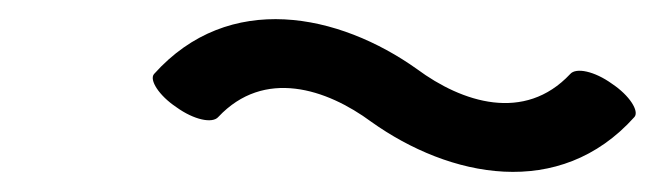

<svg xmlns="http://www.w3.org/2000/svg" viewBox="-20 -498 672 197"><path d="M204 -378C251 -428 315 -407 361 -373C441 -316 554 -292 631 -378C636 -384 626 -400 608 -412C590 -425 571 -429 565 -422C518 -372 454 -393 408 -427C328 -484 215 -508 138 -422C133 -416 143 -400 161 -388C179 -375 198 -371 204 -378Z"/></svg>

Font: Nupuram Condensed Oblique
Style: Regular
Weight: 400
Width: 3
Designer: Santhosh Thottingal (santhosh.thottingal@gmail.com)
Foundry: SMC
Version: Version 1.000